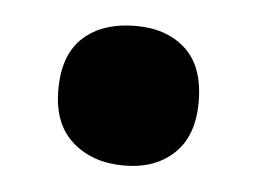

<svg xmlns="http://www.w3.org/2000/svg" viewBox="-29 -202 332 248"><g transform="rotate(5 137.0 -78.5)"><path d="M46 -78Q46 -124 71 -146.5Q96 -169 139 -169Q179 -169 203.5 -146.5Q228 -124 228 -78Q228 -34 203.5 -11Q179 12 139 12Q98 12 72 -11Q46 -34 46 -78Z"/></g></svg>

Font: Noto Sans Bengali Condensed ExtraBold
Style: Regular
Weight: 800
Width: 3
Designer: Joana Ranito - Universal Thirst; Jelle Bosma - Monotype Design Team
Foundry: Universal Thirst ehf.
Version: Version 3.000; ttfautohint (v1.8.4.7-5d5b)